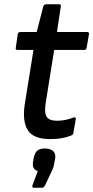

<svg xmlns="http://www.w3.org/2000/svg" viewBox="-20 -640 437 900"><path d="M216 12Q137 12 110.5 -29.5Q84 -71 96 -151L137 -406H62Q51 -406 54 -416L63 -479Q65 -490 75 -490H152L183 -610Q187 -620 196 -620H256Q268 -620 265 -610L247 -490H387Q399 -490 397 -479L386 -416Q384 -406 375 -406H234L194 -156Q187 -111 199 -92.5Q211 -74 247 -74Q267 -74 287 -78Q307 -82 324 -89Q337 -94 335 -81L324 -17Q323 -9 314 -5Q295 3 270.5 7.5Q246 12 216 12ZM139 240Q129 240 132 229L157 162Q142 157 137 146Q132 135 135 118L138 100Q143 76 155 66Q167 56 190 56Q217 56 230 69Q243 82 238 106L235 122Q233 136 229 147Q225 158 219 170L191 229Q186 240 177 240Z"/></svg>

Font: Sofia Sans SemiBold
Style: Italic
Weight: 600
Italic angle: -9°
Designer: Botio Nikoltchev, Ani Petrova
Foundry: lettersoup
Version: Version 4.100-B